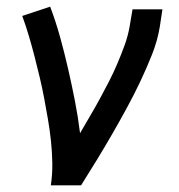

<svg xmlns="http://www.w3.org/2000/svg" viewBox="-20 -558 540 578"><path d="M133 0Q138 -33 137.5 -66.5Q137 -100 133.5 -133Q130 -166 124.5 -198Q119 -230 113 -262Q107 -294 99.5 -325.5Q92 -357 84 -388Q76 -419 67 -449.5Q58 -480 47 -510L131 -538Q148 -493 161 -446Q174 -399 185 -351Q196 -303 205.5 -254.5Q215 -206 221 -157Q236 -183 251 -208.5Q266 -234 280.5 -260.5Q295 -287 308.5 -313.5Q322 -340 333.5 -367Q345 -394 355 -421.5Q365 -449 370 -477L379 -530H469L461 -477Q454 -435 437.5 -393.5Q421 -352 402 -312Q383 -272 361.5 -232.5Q340 -193 317.5 -154Q295 -115 271.5 -76.5Q248 -38 224 0Z"/></svg>

Font: Iosevka Curly Medium Oblique
Style: Regular
Weight: 500
Italic angle: -9°
Monospace: yes
Designer: Belleve Invis
Foundry: Belleve Invis
Version: Version 11.1.0; ttfautohint (v1.8.3)